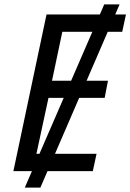

<svg xmlns="http://www.w3.org/2000/svg" viewBox="-20 -780 594 875"><path d="M93 75 455 -760H525L164 75ZM41 0 192 -714H554L537 -635H264L217 -412H472L457 -334H201L146 -79H420L403 0Z"/></svg>

Font: Noto Sans IKEA
Style: Italic
Weight: 400
Italic angle: -12°
Designer: Monotype Design Team
Foundry: Monotype Imaging Inc.
Version: Version 2.001